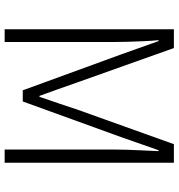

<svg xmlns="http://www.w3.org/2000/svg" viewBox="9 -778 769 827"><g transform="rotate(90 393.5 -364.5)"><path d="M106 0V-729H187L336 -310Q350 -271 364 -230.5Q378 -190 393 -150H397Q411 -190 424.5 -230.5Q438 -271 451 -310L601 -729H681V0H624V-462Q624 -493 625 -527.5Q626 -562 628 -597.5Q630 -633 631 -663H627L570 -500L417 -78H369L215 -500L157 -663H153Q156 -633 157.5 -597.5Q159 -562 160 -527.5Q161 -493 161 -462V0Z"/></g></svg>

Font: Noto Sans TC Thin Light
Style: Regular
Weight: 300
Version: Version 2.004-H2;hotconv 1.0.118;makeotfexe 2.5.65603